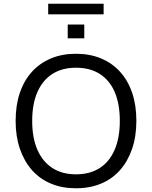

<svg xmlns="http://www.w3.org/2000/svg" viewBox="-20 -1003 817 1032"><path d="M388 9Q314 9 254 -16Q194 -41 152 -88.5Q110 -136 87 -203Q64 -270 64 -353Q64 -437 86.5 -503.5Q109 -570 151.5 -617Q194 -664 254 -689Q314 -714 388 -714Q463 -714 523 -689Q583 -664 625.5 -617Q668 -570 690.5 -503.5Q713 -437 713 -354Q713 -270 690 -203Q667 -136 625 -88.5Q583 -41 523 -16Q463 9 388 9ZM388 -66Q463 -66 515.5 -99.5Q568 -133 596 -197.5Q624 -262 624 -353Q624 -445 596.5 -508.5Q569 -572 516.5 -605.5Q464 -639 388 -639Q314 -639 261.5 -605.5Q209 -572 181 -508Q153 -444 153 -353Q153 -262 181 -198Q209 -134 261.5 -100Q314 -66 388 -66ZM239 -926V-983H537V-926ZM344 -797V-871H433V-797Z"/></svg>

Font: Nunito Sans 11pt
Style: Regular
Weight: 400
Version: Version 3.101;gftools[0.9.27]